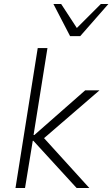

<svg xmlns="http://www.w3.org/2000/svg" viewBox="-20 -947 566 967"><path d="M58 0 170 -705H219L149 -267H153L409 -492H481L190 -241L183 -272L430 0H366L148 -238H145L106 0ZM333 -765 249 -927H288L367 -806L488 -927H526L384 -765Z"/></svg>

Font: Nunito Sans 7pt SemiCondensed ExtraLight
Style: Italic
Weight: 250
Width: 4
Italic angle: -9°
Designer: Vernon Adams
Foundry: Vernon Adams
Version: Version 3.101;gftools[0.9.27]